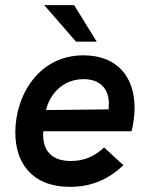

<svg xmlns="http://www.w3.org/2000/svg" viewBox="-20 -717 582 746"><path d="M252 9C332 9 397.5 -17 459.5 -75L384.5 -144C346 -108 305 -91.5 255 -91.5C187 -91.5 151 -125.5 148 -184C148 -191.5 147.5 -198.5 148 -207H491C498.5 -235 503 -268.5 503 -298C503 -412.5 440.5 -502 304 -502C133 -502 39.5 -350 39.5 -202C39.5 -85.5 103 9 252 9ZM152 -697 275.5 -555H356L268 -697ZM159 -289.5C173 -350 223 -409.5 305 -409.5C375 -409.5 403 -364.5 403 -316C403 -307 402.5 -299.5 402 -292Z"/></svg>

Font: HK Grotesk SemiBold
Style: Italic
Weight: 600
Italic angle: -16°
Designer: Alfredo Marco Pradil
Foundry: Hanken Design Co.
Version: Version 3.001;FEAKit 1.0